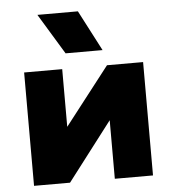

<svg xmlns="http://www.w3.org/2000/svg" viewBox="-54 -819 780 869"><g transform="rotate(-5 336.0 -385.0)"><path d="M65.5 0V-515H238.5V-253L442 -515H606V0H432.5V-266L229 0ZM260 -585 148 -769.5H332L428 -585Z"/></g></svg>

Font: Geologica Cursive ExtraBold
Style: Regular
Weight: 800
Designer: Sindre Bremnes, Frode Helland
Foundry: Monokrom Skriftforlag AS
Version: Version 1.010;gftools[0.9.28]